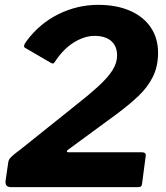

<svg xmlns="http://www.w3.org/2000/svg" viewBox="-20 -772 684 792"><path d="M275 -324Q344 -378 385 -415.5Q426 -453 444.5 -483Q463 -513 463 -543Q463 -570 451.5 -588Q440 -606 419.5 -615Q399 -624 370 -624Q328 -624 284 -596.5Q240 -569 205 -515Q200 -507 191 -512L83 -575Q79 -577 79.5 -583.5Q80 -590 89 -602Q143 -675 221 -713.5Q299 -752 385 -752Q460 -752 515.5 -728Q571 -704 601.5 -659.5Q632 -615 632 -554Q632 -499 611 -456Q590 -413 551 -376Q512 -339 458 -299L263 -156Q256 -152 256 -148Q256 -144 262 -144H564Q584 -144 581 -128L566 -14Q565 -6 561.5 -3Q558 0 547 0H26Q0 0 3 -26L14 -102Q15 -109 18 -114.5Q21 -120 31.5 -129.5Q42 -139 65 -156Z"/></svg>

Font: Libre Franklin
Style: Bold Italic
Weight: 700
Italic angle: -8°
Designer: Pablo Impallari, Rodrigo Fuenzalida, Nhung Nguyen
Foundry: Impallari Type
Version: Version 3.000